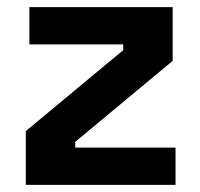

<svg xmlns="http://www.w3.org/2000/svg" viewBox="-20 -516 558 536"><path d="M52 0V-150L324 -376V-392H62V-496H462V-346L190 -120V-104H470V0Z"/></svg>

Font: Space Grotesk
Style: Bold
Weight: 700
Designer: Florian Karsten
Foundry: Florian Karsten
Version: Version 2.000